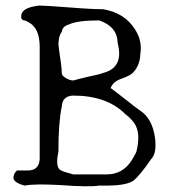

<svg xmlns="http://www.w3.org/2000/svg" viewBox="-20 -663 613 687"><path d="M335 1Q317 4 281.5 3.5Q246 3 193 -1Q153 -3 122 -3Q91 -3 68 1Q30 -9 28 -26Q28 -38 36 -48L41 -53H81Q120 -54 122 -94V-496Q122 -562 83 -583Q79 -585 75.5 -587Q72 -589 68 -590Q58 -590 56 -600V-603Q54 -632 106 -641Q111 -642 115 -642.5Q119 -643 122 -643Q133 -643 171.5 -640.5Q210 -638 275 -633Q317 -630 349 -630Q426 -617 463 -558Q490 -517 482 -469Q481 -429 455 -402Q445 -392 411 -380Q384 -370 376 -348Q380 -345 398.5 -331Q417 -317 450 -291Q458 -284 466.5 -278Q475 -272 482 -267Q526 -238 535 -167Q541 -114 521 -94Q499 -62 483 -43Q467 -24 458 -17Q434 0 370 1ZM227 -378Q236 -375 242 -375Q252 -378 264.5 -381Q277 -384 293 -388Q311 -392 325 -395Q339 -398 349 -402Q424 -421 401 -509Q400 -568 335 -590Q258 -590 228 -576Q203 -569 201 -549Q196 -543 193 -533Q190 -523 190 -516L189 -509Q189 -497 198 -437Q201 -418 201 -402Q201 -389 227 -378ZM242 -39H362Q419 -39 451 -89Q455 -96 459.5 -103.5Q464 -111 468 -120Q485 -188 460 -223Q454 -231 446.5 -239Q439 -247 429 -254Q363 -321 242 -321Q203 -320 201 -281Q189 -226 189 -120Q178 -69 194 -56Q199 -52 211 -48Q223 -44 242 -39Z"/></svg>

Font: New Tegomin
Style: Regular
Weight: 400
Designer: Kyosuke Nagai
Version: Version 1.000